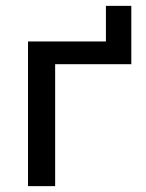

<svg xmlns="http://www.w3.org/2000/svg" viewBox="-20 -638 499 658"><path d="M76 0V-496H382L343 -456V-618H430V-418H110L169 -480V0Z"/></svg>

Font: Wix Madefor Display Medium
Style: Regular
Weight: 500
Designer: Dalton Maag Ltd
Foundry: Dalton Maag Ltd
Version: Version 3.100